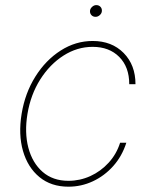

<svg xmlns="http://www.w3.org/2000/svg" viewBox="-20 -713 593 745"><path d="M245.7 11.4Q178.3 11.4 133 -25.9Q87.7 -63.2 69.2 -127.3Q50.8 -191.4 63.9 -271.3Q77.1 -351.9 117.2 -415.8Q157.3 -479.8 215.4 -516.9Q273.4 -554 339.5 -554Q413.7 -554 459.7 -507.5Q505.7 -460.9 505.7 -386.4H481.5Q481.5 -453.1 442.6 -492.2Q403.8 -531.2 339.5 -531.2Q279.5 -531.2 226.4 -497.3Q173.3 -463.4 136.2 -404.8Q99.1 -346.2 86.6 -271.3Q74.6 -198.9 90 -139.9Q105.5 -81 145.2 -46.2Q185 -11.4 245.7 -11.4Q290.1 -11.4 330.6 -29.8Q371.1 -48.3 401.6 -81.7Q432.2 -115.1 446 -159.1H470.2Q453.5 -106.9 419.4 -68.7Q385.3 -30.5 340.4 -9.6Q295.5 11.4 245.7 11.4ZM350.9 -647.7Q340.2 -647.7 334 -655.2Q327.8 -662.6 329.5 -673.3Q331 -680.8 338.1 -687Q345.2 -693.2 353.7 -693.2Q364.3 -693.2 370.6 -685.7Q376.8 -678.3 375 -667.6Q373.6 -659.8 366.5 -653.8Q359.4 -647.7 350.9 -647.7Z"/></svg>

Font: Inter UI Thin
Style: Italic
Weight: 100
Italic angle: -9.39999°
Designer: Rasmus Andersson
Foundry: rsms
Version: 3.2;8d6f07862